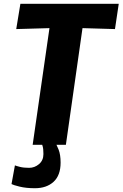

<svg xmlns="http://www.w3.org/2000/svg" viewBox="-20 -767 649 1017"><path d="M153 0 242 -618 66 -613 88 -747H609L589 -613L417 -618L329 0ZM165 230Q118 230 83.8 221.5Q49.5 213 41 208L59 109Q66 112 85.8 117Q105.5 122 134 122Q163.5 122 186.8 102.2Q210 82.5 210 49Q210 21 206 8.2Q202 -4.5 199 -15L220 -17L270 -15Q280 -1 290.5 25.8Q301 52.5 301 94Q301 162 263.8 196Q226.5 230 165 230Z"/></svg>

Font: Merriweather Sans ExtraBold
Style: Italic
Weight: 800
Italic angle: -7.5°
Designer: Eben Sorkin
Foundry: Eben Sorkin
Version: Version 2.001; ttfautohint (v1.8.3)